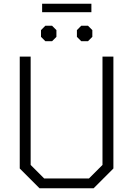

<svg xmlns="http://www.w3.org/2000/svg" viewBox="-20 -1001 708 1021"><path d="M85 -105V-700H143V-124L215 -52H453L525 -124V-700H583V-105L478 0H190ZM204 -981H466V-936H204ZM198 -805V-841L221 -864H257L280 -841V-805L257 -782H221ZM389 -805V-841L412 -864H448L471 -841V-805L448 -782H412Z"/></svg>

Font: Chakra Petch Light
Style: Regular
Weight: 300
Designer: Katatrad Aksorn Co.,Ltd.
Foundry: Cadson Demak Co.,Ltd.
Version: Version 1.000; ttfautohint (v1.6)